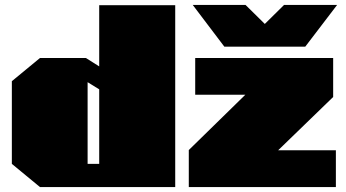

<svg xmlns="http://www.w3.org/2000/svg" viewBox="-20 -758 1403 778"><path d="M889 -569 761 -738H975L1053 -661L1131 -738H1346L1217 -569ZM142 0 28 -94V-429L142 -523H328L382 -489V-737H690V0ZM745 0V-150L974 -374H771V-523H1330V-365L1107 -149H1341V0ZM335 -94H382V-396L335 -425Z"/></svg>

Font: Tomorrow Black
Style: Regular
Weight: 900
Designer: Tony de Marco, Monica Rizzolli
Foundry: Just in Type
Version: Version 2.002